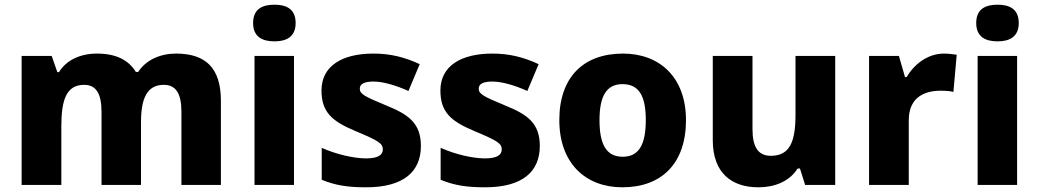

<svg xmlns="http://www.w3.org/2000/svg" viewBox="-20 -838 4421 817"><path d="M729 -610C663 -610 602 -584 568 -532H558C527 -583 473 -610 393 -610C321 -610 262 -582 231 -531H224L200 -600H72V-51H241V-301C241 -414 263 -477 338 -477C388 -477 412 -441 412 -362V-51H580V-318C580 -420 606 -477 677 -477C727 -477 752 -442 752 -362V-51H920V-409C920 -550 854 -610 729 -610Z M1148 -818C1098 -818 1057 -801 1057 -740C1057 -680 1098 -662 1148 -662C1197 -662 1238 -680 1238 -740C1238 -801 1197 -818 1148 -818ZM1231 -600H1063V-51H1231Z M1771 -217C1771 -314 1718 -351 1624 -389C1530 -428 1511 -438 1511 -461C1511 -481 1531 -491 1569 -491C1610 -491 1664 -475 1718 -451L1766 -565C1699 -596 1639 -610 1569 -610C1435 -610 1348 -557 1348 -453C1348 -361 1393 -322 1491 -281C1591 -239 1609 -228 1609 -202C1609 -178 1588 -164 1537 -164C1489 -164 1413 -180 1349 -209V-73C1408 -49 1460 -41 1538 -41C1698 -41 1771 -108 1771 -217Z M2277 -217C2277 -314 2224 -351 2130 -389C2036 -428 2017 -438 2017 -461C2017 -481 2037 -491 2075 -491C2116 -491 2170 -475 2224 -451L2272 -565C2205 -596 2145 -610 2075 -610C1941 -610 1854 -557 1854 -453C1854 -361 1899 -322 1997 -281C2097 -239 2115 -228 2115 -202C2115 -178 2094 -164 2043 -164C1995 -164 1919 -180 1855 -209V-73C1914 -49 1966 -41 2044 -41C2204 -41 2277 -108 2277 -217Z M2899 -327C2899 -509 2787 -610 2631 -610C2462 -610 2360 -509 2360 -327C2360 -143 2472 -41 2628 -41C2796 -41 2899 -143 2899 -327ZM2531 -327C2531 -428 2560 -480 2629 -480C2700 -480 2728 -428 2728 -327C2728 -225 2700 -171 2630 -171C2559 -171 2531 -225 2531 -327Z M3534 -600H3365V-350C3365 -237 3342 -175 3260 -175C3205 -175 3182 -214 3182 -289V-600H3013V-242C3013 -101 3094 -41 3207 -41C3275 -41 3339 -65 3374 -121H3384L3406 -51H3534Z M3997 -610C3928 -610 3870 -565 3838 -510H3831L3805 -600H3678V-51H3847V-326C3847 -428 3919 -452 3983 -452C4006 -452 4025 -450 4037 -447L4051 -605C4039 -607 4015 -610 3997 -610Z M4225 -818C4175 -818 4134 -801 4134 -740C4134 -680 4175 -662 4225 -662C4274 -662 4315 -680 4315 -740C4315 -801 4274 -818 4225 -818ZM4308 -600H4140V-51H4308Z"/></svg>

Font: Noto Sans Tamil UI ExtraBold
Style: Regular
Weight: 800
Designer: Jelle Bosma - Monotype Design Team
Foundry: Monotype Imaging Inc.
Version: Version 2.004